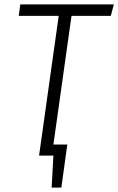

<svg xmlns="http://www.w3.org/2000/svg" viewBox="-20 -705 536 870"><path d="M72 -685H496L482 -633H304L222 -50H285L258 145H214L222 0H157L246 -633H65Z"/></svg>

Font: Fira Sans Condensed Light
Style: Italic
Weight: 300
Width: 3
Italic angle: -8°
Designer: Carrois Corporate & Edenspiekermann AG
Foundry: Carrois Corporate GbR & Edenspiekermann AG
Version: Version 4.203